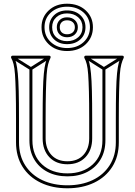

<svg xmlns="http://www.w3.org/2000/svg" viewBox="-20 -987 724 1031"><path d="M546 -618H530V-234Q530 -234 530 -234Q530 -234 530 -234Q530 -152 478 -104Q426 -56 342 -56Q342 -56 342 -56Q342 -56 342 -56Q258 -56 206 -104Q154 -152 154 -234Q154 -234 154 -234Q154 -234 154 -234V-618H138V-234Q138 -234 138 -234Q138 -234 138 -234Q138 -175 163.5 -131.5Q189 -88 235 -64Q281 -40 342 -40Q342 -40 342 -40Q342 -40 342 -40Q403 -40 449 -64Q495 -88 520.5 -131.5Q546 -175 546 -234Q546 -234 546 -234Q546 -234 546 -234ZM51 -687 43 -673 142 -611Q144 -610 146.5 -610Q149 -610 150 -611L248 -673L240 -687L142 -625Q140 -624 146 -624Q152 -624 150 -625ZM444 -687 436 -673 534 -611Q536 -610 538.5 -610Q541 -610 542 -611L641 -673L633 -687L534 -625Q532 -624 538 -624Q544 -624 542 -625ZM342 24Q423 24 485.5 -6Q548 -36 583 -91.5Q618 -147 618 -223V-349Q618 -438 619.5 -495Q621 -552 623.5 -587Q626 -622 631.5 -642Q637 -662 644 -676Q646 -681 644 -684.5Q642 -688 637 -688H440Q436 -688 433.5 -684.5Q431 -681 433 -676Q441 -662 446 -642Q451 -622 453.5 -587Q456 -552 457.5 -495Q459 -438 459 -349V-244Q459 -189 428 -155Q397 -121 342 -121Q287 -121 256 -155Q225 -189 225 -244V-349Q225 -438 226.5 -495Q228 -552 230.5 -587Q233 -622 238.5 -642Q244 -662 251 -676Q253 -681 251 -684.5Q249 -688 244 -688H47Q43 -688 40.5 -684.5Q38 -681 40 -676Q48 -662 53 -642Q58 -622 60.5 -587Q63 -552 64.5 -495Q66 -438 66 -349V-223Q66 -147 101 -91.5Q136 -36 198.5 -6Q261 24 342 24ZM342 8Q266 8 207.5 -19.5Q149 -47 115.5 -99Q82 -151 82 -223V-349Q82 -440 80.5 -498.5Q79 -557 75.5 -592.5Q72 -628 67 -648.5Q62 -669 54 -684L47 -672H244L237 -684Q230 -669 224.5 -648.5Q219 -628 215.5 -592.5Q212 -557 210.5 -498.5Q209 -440 209 -349V-244Q209 -181 245 -143Q281 -105 342 -105Q403 -105 439 -143Q475 -181 475 -244V-349Q475 -440 473.5 -498.5Q472 -557 468.5 -592.5Q465 -628 460 -648.5Q455 -669 447 -684L440 -672H637L630 -684Q623 -669 617.5 -648.5Q612 -628 608.5 -592.5Q605 -557 603.5 -498.5Q602 -440 602 -349V-223Q602 -151 568.5 -99Q535 -47 476.5 -19.5Q418 8 342 8ZM340 -766Q305 -766 282.5 -786.5Q260 -807 260 -841Q260 -841 260 -841Q260 -841 260 -841Q260 -874 282.5 -894.5Q305 -915 340 -915Q340 -915 340 -915Q340 -915 340 -915Q376 -915 399.5 -894.5Q423 -874 423 -841Q423 -841 423 -841Q423 -841 423 -841Q423 -807 399.5 -786.5Q376 -766 340 -766Q340 -766 340 -766Q340 -766 340 -766ZM340 -750Q340 -750 340 -750Q340 -750 340 -750Q384 -750 411.5 -775.5Q439 -801 439 -841Q439 -841 439 -841Q439 -841 439 -841Q439 -880 411.5 -905.5Q384 -931 340 -931Q340 -931 340 -931Q340 -931 340 -931Q297 -931 270.5 -905.5Q244 -880 244 -841Q244 -841 244 -841Q244 -841 244 -841Q244 -801 270.5 -775.5Q297 -750 340 -750ZM340 -787Q366 -787 382 -802Q398 -817 398 -841Q398 -864 382 -879Q366 -894 340 -894Q315 -894 300 -879Q285 -864 285 -841Q285 -817 300 -802Q315 -787 340 -787ZM340 -729Q288 -729 253.5 -760.5Q219 -792 219 -841Q219 -889 253.5 -920Q288 -951 340 -951Q394 -951 428.5 -920Q463 -889 463 -841Q463 -792 428.5 -760.5Q394 -729 340 -729ZM340 -803Q322 -803 311.5 -813Q301 -823 301 -841Q301 -858 311.5 -868Q322 -878 340 -878Q359 -878 370.5 -868Q382 -858 382 -841Q382 -823 370.5 -813Q359 -803 340 -803ZM340 -713Q402 -713 440.5 -749.5Q479 -786 479 -841Q479 -895 440.5 -931Q402 -967 340 -967Q280 -967 241.5 -931Q203 -895 203 -841Q203 -786 241.5 -749.5Q280 -713 340 -713Z"/></svg>

Font: Tilt Prism
Style: Regular
Weight: 400
Version: Version 1.000